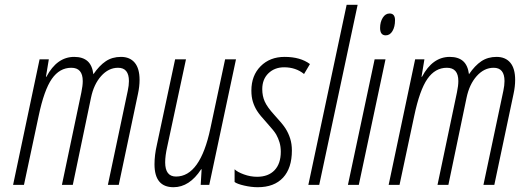

<svg xmlns="http://www.w3.org/2000/svg" viewBox="-20 -780 2196 810"><path d="M435.1 0 519 -397Q523.9 -419.9 523.9 -438Q523.9 -494.1 478 -494.1Q438 -494.1 406.7 -459.2Q375.5 -424.3 363.8 -367.2L287.1 0H241.2L323.2 -390.1Q329.1 -418.5 329.1 -438Q329.1 -494.1 280.8 -494.1Q231.4 -494.1 198.7 -447.3Q166 -400.4 143.1 -291L81.1 0H35.2L147 -529.8H186L173.8 -456.1H175.8Q220.2 -540 293 -540Q328.6 -540 348.9 -522.5Q369.1 -504.9 374 -466.8Q398.9 -503.4 426.3 -521.7Q453.6 -540 490.2 -540Q527.8 -540 548.3 -515.6Q568.8 -491.2 568.8 -442.9Q568.8 -415 562 -383.8L481 0Z M764.6 -529.8 685.5 -161.1Q676.8 -123 676.8 -95.2Q676.8 -35.2 722.7 -35.2Q824.7 -35.2 867.7 -238.8L929.7 -529.8H975.6L862.8 0H826.7L830.6 -65.9H828.6Q779.3 9.8 711.9 9.8Q631.8 9.8 631.8 -86.9Q631.8 -125.5 641.6 -168L718.8 -529.8Z M1067.4 9.8Q1040 9.8 1010.3 2.9Q980.5 -3.9 969.7 -12.2V-65.9Q981.4 -54.2 1009 -44.2Q1036.6 -34.2 1064.5 -34.2Q1111.8 -34.2 1138.2 -61.8Q1164.6 -89.4 1164.6 -140.1Q1164.6 -161.6 1159.2 -179.4Q1153.8 -197.3 1145.3 -212.4Q1136.7 -227.5 1107.4 -259.8Q1075.7 -294.4 1064.5 -312.3Q1053.2 -330.1 1046.9 -350.6Q1040.5 -371.1 1040.5 -397.9Q1040.5 -461.4 1079.6 -500.7Q1118.7 -540 1180.7 -540Q1247.1 -540 1287.6 -509.8L1262.7 -467.8Q1228 -496.1 1178.7 -496.1Q1138.7 -496.1 1112.5 -470.9Q1086.4 -445.8 1086.4 -403.8Q1086.4 -375 1096.9 -351.6Q1107.4 -328.1 1136.7 -295.9Q1171.9 -257.8 1184.3 -238.3Q1196.8 -218.8 1204.1 -195.8Q1211.4 -172.9 1211.4 -145Q1211.4 -70.8 1174.1 -30.5Q1136.7 9.8 1067.4 9.8Z M1326.7 0H1280.8L1442.4 -759.8H1488.8Z M1493.7 0H1447.8L1560.5 -529.8H1606.4ZM1583.5 -662.1Q1583.5 -687 1594.7 -705.1Q1606 -723.1 1623.5 -723.1Q1646.5 -723.1 1646.5 -694.8Q1646.5 -667 1635.7 -648.9Q1625 -630.9 1607.4 -630.9Q1583.5 -630.9 1583.5 -662.1Z M2019.5 0 2103.5 -397Q2108.4 -419.9 2108.4 -438Q2108.4 -494.1 2062.5 -494.1Q2022.5 -494.1 1991.2 -459.2Q1960 -424.3 1948.2 -367.2L1871.6 0H1825.7L1907.7 -390.1Q1913.6 -418.5 1913.6 -438Q1913.6 -494.1 1865.2 -494.1Q1815.9 -494.1 1783.2 -447.3Q1750.5 -400.4 1727.5 -291L1665.5 0H1619.6L1731.4 -529.8H1770.5L1758.3 -456.1H1760.3Q1804.7 -540 1877.4 -540Q1913.1 -540 1933.3 -522.5Q1953.6 -504.9 1958.5 -466.8Q1983.4 -503.4 2010.7 -521.7Q2038.1 -540 2074.7 -540Q2112.3 -540 2132.8 -515.6Q2153.3 -491.2 2153.3 -442.9Q2153.3 -415 2146.5 -383.8L2065.4 0Z"/></svg>

Font: TypoPRO Open Sans Condensed
Style: Italic
Weight: 300
Width: 3
Italic angle: -12°
Foundry: Ascender Corporation
Version: Version 1.10